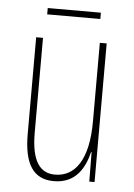

<svg xmlns="http://www.w3.org/2000/svg" viewBox="-49 -679 507 727"><g transform="rotate(5 204.0 -315.5)"><path d="M305 -641H103V-617H305ZM337 -527H311V-228C311 -82 261 -15 185 -15C127 -15 95 -60 95 -167V-527H69V-159C69 -45 105 10 183 10C268 10 300 -54 314 -112H316L317 0H337Z"/></g></svg>

Font: Noto Sans Malayalam ExtraCondensed Thin
Style: Regular
Weight: 100
Width: 2
Designer: Jelle Bosma - Monotype Design Team
Foundry: Monotype Imaging Inc.
Version: Version 2.104